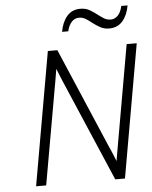

<svg xmlns="http://www.w3.org/2000/svg" viewBox="-60 -955 798 1005"><g transform="rotate(-5 339.0 -453.0)"><path d="M88.5 0 211.5 -700H261.5L483 -181.5Q492 -162 501.8 -138.8Q511.5 -115.5 519.5 -95Q523 -115.5 527 -138.8Q531 -162 534.5 -181.5L625.5 -700H678.5L555.5 0H504.5L287 -507.5Q281 -521 274 -537.8Q267 -554.5 260 -571.5Q253 -588.5 247.5 -603Q245 -589 242.2 -571.8Q239.5 -554.5 236.5 -537.5Q233.5 -520.5 231 -507L141.5 0ZM542 -789.5Q514.5 -789.5 493.5 -801.8Q472.5 -814 455.5 -827Q440.5 -839.5 424.2 -849.5Q408 -859.5 388 -859.5Q367 -859.5 350.8 -842.8Q334.5 -826 327 -793.5H294.5Q303 -843.5 329.2 -874.5Q355.5 -905.5 400 -905.5Q428.5 -905.5 449.2 -893.2Q470 -881 487.5 -867Q502.5 -855.5 518.2 -845.5Q534 -835.5 554 -835.5Q575.5 -835.5 591.8 -852.2Q608 -869 615 -901.5H648Q639.5 -851.5 613 -820.5Q586.5 -789.5 542 -789.5Z"/></g></svg>

Font: Overpass ExtraLight
Style: Italic
Weight: 250
Italic angle: -10°
Designer: Delve Withrington, Dave Bailey, Thomas Jockin
Foundry: Delve Fonts LLC
Version: Version 4.000